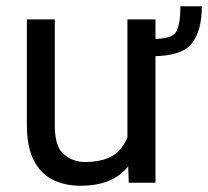

<svg xmlns="http://www.w3.org/2000/svg" viewBox="-20 -591 673 621"><path d="M563.5 -570.8H632.8Q632.8 -490.7 599.9 -450Q566.9 -409.2 472.7 -409.2V-464.8Q538.6 -464.8 551 -490Q563.5 -515.1 563.5 -570.8ZM392.1 -122.1V-528.3H482.9V0H396.5ZM409.2 -233.4 446.8 -234.4Q446.8 -164.1 426.8 -108.9Q406.7 -53.7 361.3 -22Q315.9 9.8 240.2 9.8Q188.5 9.8 149.4 -10.3Q110.4 -30.3 88.6 -73.7Q66.9 -117.2 66.9 -187.5V-528.3H157.2V-186.5Q157.2 -115.2 187.3 -91.1Q217.3 -66.9 254.4 -66.9Q340.3 -66.9 374.8 -115.5Q409.2 -164.1 409.2 -233.4Z"/></svg>

Font: RobotoDEMO
Style: Regular
Weight: 400
Designer: Christian Robertson
Foundry: Google
Version: Version 2.136